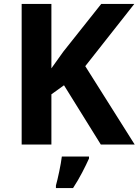

<svg xmlns="http://www.w3.org/2000/svg" viewBox="-20 -734 704 975"><path d="M90 0V-714H241V-387L301 -471L494 -714H662L413 -398L664 0H492L305 -301L241 -255V0ZM432 61V71Q417 104 397 142.5Q377 181 351 221H264V208Q272 179 281 136Q290 93 294 61Z"/></svg>

Font: BC Sans
Style: Bold
Weight: 700
Designer: Monotype Design Team
Province of B.C.
Foundry: Monotype Imaging Inc.
Version: Version 2.000;GOOG;noto-source:20170915:90ef993387c0